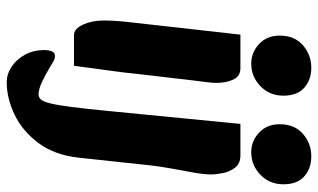

<svg xmlns="http://www.w3.org/2000/svg" viewBox="-212 -536 968 585"><g transform="rotate(90 272.5 -243.0)"><path d="M86 16Q67 16 54.5 -11.5Q42 -39 42 -73Q42 -96 43.5 -116Q45 -136 49 -170L85 -491H187Q212 -491 222 -469Q232 -447 232 -419Q232 -405 230 -389.5Q228 -374 224 -342L205 -179Q200 -130 195 -95Q190 -60 186.5 -33.5Q183 -7 180 16ZM173.5 -524Q139 -524 113.5 -548Q88 -572 88 -610.4Q88 -656.2 117.5 -681.6Q147 -707 185.8 -707Q222.2 -707 246.6 -685.8Q271 -664.5 271 -622Q271 -579.8 242 -551.9Q213 -524 173.5 -524ZM230 221Q205 221 182.5 206Q160 191 146 165Q132 139 132 107Q132 93 136 83.5Q140 74 150 74Q158 74 166 78.5Q174 83 187 91Q207 103 229 113.5Q251 124 268 124Q276 124 282.5 117Q289 110 294.5 88Q300 66 305.5 23Q311 -20 318 -92L357 -491H453Q478 -491 490.5 -474.5Q503 -458 507 -437Q511 -416 511 -400Q511 -380 505 -347Q499 -314 492.5 -278Q486 -242 483 -213L460 1Q452 75 415.5 124Q379 173 329 197Q279 221 230 221ZM443.5 -524Q409 -524 383.5 -548Q358 -572 358 -610.4Q358 -656.2 387.5 -681.6Q417 -707 455.8 -707Q492.2 -707 516.6 -685.8Q541 -664.5 541 -622Q541 -579.8 512 -551.9Q483 -524 443.5 -524Z"/></g></svg>

Font: Alkatra
Style: Regular
Weight: 400
Designer: Suman Bhandary
Version: Version 1.100;gftools[0.9.22]